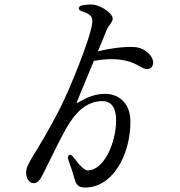

<svg xmlns="http://www.w3.org/2000/svg" viewBox="-20 -788 790 845"><path d="M327 -752C326 -745 332 -741 344 -737C377 -726 389 -715 386 -688C380 -622 282 -383 239 -301C201 -226 154 -148 126 -103C102 -63 95 -47 95 -28C95 -2 109 19 129 18C147 18 158 1 172 -27L193 -70C217 -119 247 -180 272 -224C311 -293 361 -343 430 -343C472 -343 491 -312 491 -258C491 -161 438 -38 366 -38C353 -38 333 -56 305 -94C297 -105 290 -109 284 -105C278 -100 277 -93 282 -81C292 -54 300 -30 308 -1C316 32 332 41 374 36C485 22 554 -116 554 -252C554 -338 499 -375 443 -375C388 -375 350 -351 324 -337C316 -332 317 -335 321 -346L393 -520C449 -530 494 -530 533 -521C559 -516 578 -505 594 -497C606 -490 616 -484 627 -484C645 -484 654 -496 654 -514C654 -539 623 -572 586 -579C550 -586 476 -578 411 -562L447 -650C453 -665 458 -672 464 -680C470 -689 476 -697 476 -706C476 -728 431 -760 395 -767C380 -769 363 -768 345 -765C333 -763 328 -759 327 -752Z"/></svg>

Font: 寒蝉锦书宋 CompactLight
Style: Bold
Weight: 400
Width: 4
Designer: 寒蝉锦书宋{Warren} 思源宋体{Ryoko NISHIZUKA 西塚涼子 (kana & ideographs); Frank Grießhammer (Latin, Greek & Cyrillic); Wenlong ZHANG 
Foundry: Adobe & ChillType
Version: Version 2.000;Glyphs 3.1.1 (3135)